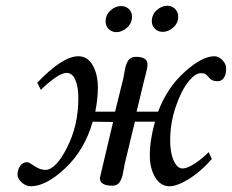

<svg xmlns="http://www.w3.org/2000/svg" viewBox="-20 -637 808 669"><path d="M402 -616Q418 -616 429 -605.5Q440 -595 440 -579Q440 -556 422.5 -540.5Q405 -525 386 -525Q370 -525 359 -535.5Q348 -546 348 -563Q348 -585 365 -600.5Q382 -616 402 -616ZM563 -617Q579 -617 590 -606Q601 -595 601 -579Q601 -557 584 -541.5Q567 -526 547 -526Q531 -526 520 -536.5Q509 -547 509 -563Q509 -586 526 -601.5Q543 -617 563 -617ZM408 -357Q410 -364 412.5 -379.5Q415 -395 417 -403Q419 -411 423.5 -420.5Q428 -430 435.5 -434.5Q443 -439 454 -439Q494 -439 494 -412Q494 -407 492 -396.5Q490 -386 486 -371.5Q482 -357 481 -352L456 -248H531Q562 -331 623 -386Q684 -441 727 -441Q742 -441 755 -427.5Q768 -414 768 -399Q768 -376 759.5 -365Q751 -354 739 -354Q721 -354 713 -362Q700 -376 695.5 -379Q691 -382 680 -382Q659 -382 634.5 -350Q610 -318 591.5 -262.5Q573 -207 573 -148Q573 -123 577.5 -101.5Q582 -80 592 -65Q602 -50 616 -50Q633 -50 660 -68Q687 -86 707 -107L718 -83Q696 -57 668.5 -35Q641 -13 615 -0.5Q589 12 571 12Q539 12 520.5 -19.5Q502 -51 502 -95Q502 -149 520 -213H450L416 -72Q414 -65 411.5 -49.5Q409 -34 407 -26Q405 -18 400.5 -8.5Q396 1 389 5.5Q382 10 371 10Q328 10 328 -17Q328 -19 341 -72L374 -212L303 -213Q275 -115 208 -51.5Q141 12 87 12Q70 12 55.5 -1.5Q41 -15 41 -28Q41 -45 50 -58.5Q59 -72 76 -72Q80 -72 100 -58.5Q120 -45 138 -45Q174 -45 213.5 -122.5Q253 -200 253 -295Q253 -335 242.5 -359Q232 -383 212 -383Q184 -383 122 -324L110 -349Q198 -441 253 -441Q285 -441 303 -409.5Q321 -378 321 -332Q321 -293 312 -248H381Z"/></svg>

Font: Linux Libertine O
Style: Italic
Weight: 400
Italic angle: -12°
Designer: Philipp H. Poll
Foundry: Philipp H. Poll
Version: Version 5.1.6